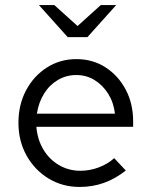

<svg xmlns="http://www.w3.org/2000/svg" viewBox="-20 -730 597 760"><path d="M295.3 10Q226.9 10 172.1 -23.5Q117.2 -57 85.1 -114.4Q53 -171.8 53 -243.9Q53 -316 83.5 -373Q114 -430 166 -463Q218 -496 282.5 -496Q347 -496 397.5 -463.5Q448 -431 477.5 -375.5Q507 -319.9 507 -250V-228H124Q128 -178 151.5 -138.5Q175 -99 213.5 -76.5Q252 -54 298 -54Q335.6 -54 371.3 -67.5Q407 -81 432 -104L478 -55Q436 -22 391 -6Q346 10 295.3 10ZM126 -280H435Q430 -324 408.5 -358.5Q387 -393 354.4 -413Q321.8 -433 282 -433Q242.4 -433 209.2 -413.5Q176 -394 154.5 -359.5Q133 -325 126 -280ZM195 -710 287 -627 379 -710H440L326 -583H248L134 -710Z"/></svg>

Font: Red Hat Text VF
Style: Regular
Weight: 300
Designer: Pentagram, MCKL
Foundry: Pentagram, MCKL
Version: Version 1.023